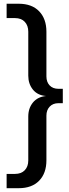

<svg xmlns="http://www.w3.org/2000/svg" viewBox="-20 -802 368 1018"><path d="M79.1 195.8H15.1V120.1H59.1Q92.8 120.1 111.3 100.6Q129.9 81.1 129.9 48.8V-184.1Q129.9 -228 154.5 -258.3Q179.2 -288.6 224.1 -293Q179.2 -296.4 154.5 -326.9Q129.9 -357.4 129.9 -400.9V-633.8Q129.9 -666.5 111.3 -686.3Q92.8 -706.1 59.1 -706.1H15.1V-782.2H79.1Q148.9 -782.2 187.5 -742.2Q226.1 -702.1 226.1 -633.8V-397Q226.1 -367.2 243.2 -349.1Q260.3 -331.1 290 -331.1H313V-254.9H290Q260.7 -254.9 243.4 -236.6Q226.1 -218.3 226.1 -189V47.9Q226.1 116.7 187.5 156.2Q148.9 195.8 79.1 195.8Z"/></svg>

Font: Creato Display Medium
Style: Regular
Weight: 500
Version: Version 1.000